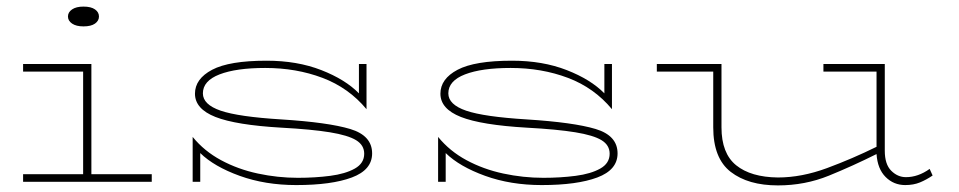

<svg xmlns="http://www.w3.org/2000/svg" viewBox="-20 -551 2907 582"><path d="M50 0V-23H232V-334H50V-357H257V-23H440V0ZM233 -471Q211 -471 198.5 -479.5Q186 -488 186 -501Q186 -514 198.5 -522.5Q211 -531 233 -531Q256 -531 268 -522.5Q280 -514 280 -501Q280 -488 268 -479.5Q256 -471 233 -471Z M878 10Q784 10 706.5 -18Q629 -46 587 -87V0H564V-136Q599 -93 650 -65.5Q701 -38 761.5 -25Q822 -12 883 -12Q935 -12 981 -18Q1027 -24 1055.5 -40Q1084 -56 1084 -85Q1084 -111 1059.5 -126Q1035 -141 980 -150Q925 -159 833 -164Q695 -172 633 -196.5Q571 -221 571 -267Q571 -312 623 -339.5Q675 -367 788 -367Q881 -367 954 -338.5Q1027 -310 1068 -268V-357H1091V-220Q1037 -285 957.5 -315Q878 -345 784 -345Q696 -345 645.5 -325.5Q595 -306 595 -268Q595 -234 649 -215.5Q703 -197 833 -189Q975 -180 1041.5 -160Q1108 -140 1108 -86Q1108 -36 1046.5 -13Q985 10 878 10Z M1622 10Q1528 10 1450.5 -18Q1373 -46 1331 -87V0H1308V-136Q1343 -93 1394 -65.5Q1445 -38 1505.5 -25Q1566 -12 1627 -12Q1679 -12 1725 -18Q1771 -24 1799.5 -40Q1828 -56 1828 -85Q1828 -111 1803.5 -126Q1779 -141 1724 -150Q1669 -159 1577 -164Q1439 -172 1377 -196.5Q1315 -221 1315 -267Q1315 -312 1367 -339.5Q1419 -367 1532 -367Q1625 -367 1698 -338.5Q1771 -310 1812 -268V-357H1835V-220Q1781 -285 1701.5 -315Q1622 -345 1528 -345Q1440 -345 1389.5 -325.5Q1339 -306 1339 -268Q1339 -234 1393 -215.5Q1447 -197 1577 -189Q1719 -180 1785.5 -160Q1852 -140 1852 -86Q1852 -36 1790.5 -13Q1729 10 1622 10Z M1971 -334V-357H2167V-165Q2167 -86 2211.5 -50Q2256 -14 2338 -13Q2410 -13 2487 -41.5Q2564 -70 2637 -106V-334H2476V-357H2662V-94Q2662 -53 2681.5 -33.5Q2701 -14 2726 -14Q2763 -14 2798 -39L2807 -19Q2788 -6 2768.5 2Q2749 10 2724 10Q2689 10 2664.5 -14.5Q2640 -39 2637 -84Q2565 -48 2492.5 -18.5Q2420 11 2338 11Q2248 11 2195 -30Q2142 -71 2142 -165V-334Z"/></svg>

Font: Padyakke Expanded One
Style: Regular
Weight: 400
Designer: James Puckett
Foundry: Dunwich Type Founders
Version: Version 1.500; ttfautohint (v1.8.4.7-5d5b)